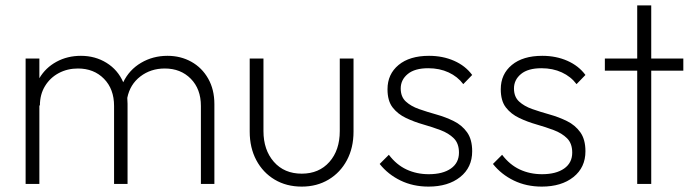

<svg xmlns="http://www.w3.org/2000/svg" viewBox="-20 -682 2582 712"><path d="M75 0V-465H126V-392Q149 -431 189.5 -453Q230 -475 280 -475Q333 -475 375 -449Q417 -423 437 -377Q459 -423 503 -449Q547 -475 601 -475Q650 -475 689.5 -453Q729 -431 752 -390.5Q775 -350 775 -296V0H725V-289Q725 -352 687.5 -390Q650 -428 591 -428Q539 -428 500.5 -398.5Q462 -369 452 -319Q453 -308 453 -297V0H403V-289Q403 -352 365.5 -390Q328 -428 269 -428Q230 -428 198 -411Q166 -394 147 -363Q128 -332 128 -291H126V0Z M1099 10Q1042 10 998.5 -16Q955 -42 930.5 -88Q906 -134 906 -194V-465H957V-196Q957 -126 995.5 -82Q1034 -38 1099 -38Q1163 -38 1201.5 -81.5Q1240 -125 1240 -196V-465H1291V-194Q1291 -134 1266.5 -88Q1242 -42 1198.5 -16Q1155 10 1099 10Z M1569 10Q1512 10 1465.5 -12.5Q1419 -35 1388 -74L1422 -108Q1450 -71 1487.5 -53.5Q1525 -36 1570 -36Q1622 -36 1652 -57Q1682 -78 1682 -116Q1682 -150 1663 -169Q1644 -188 1613.5 -199.5Q1583 -211 1549.5 -220.5Q1516 -230 1485.5 -244.5Q1455 -259 1436 -283.5Q1417 -308 1417 -351Q1417 -407 1458 -441Q1499 -475 1571 -475Q1622 -475 1664 -456.5Q1706 -438 1731 -404L1698 -370Q1677 -398 1643.5 -413.5Q1610 -429 1568 -429Q1518 -429 1492 -407.5Q1466 -386 1466 -354Q1466 -323 1485 -305.5Q1504 -288 1534 -277.5Q1564 -267 1598 -257.5Q1632 -248 1662.5 -233Q1693 -218 1712 -191.5Q1731 -165 1731 -121Q1731 -61 1686.5 -25.5Q1642 10 1569 10Z M1989 10Q1932 10 1885.5 -12.5Q1839 -35 1808 -74L1842 -108Q1870 -71 1907.5 -53.5Q1945 -36 1990 -36Q2042 -36 2072 -57Q2102 -78 2102 -116Q2102 -150 2083 -169Q2064 -188 2033.5 -199.5Q2003 -211 1969.5 -220.5Q1936 -230 1905.5 -244.5Q1875 -259 1856 -283.5Q1837 -308 1837 -351Q1837 -407 1878 -441Q1919 -475 1991 -475Q2042 -475 2084 -456.5Q2126 -438 2151 -404L2118 -370Q2097 -398 2063.5 -413.5Q2030 -429 1988 -429Q1938 -429 1912 -407.5Q1886 -386 1886 -354Q1886 -323 1905 -305.5Q1924 -288 1954 -277.5Q1984 -267 2018 -257.5Q2052 -248 2082.5 -233Q2113 -218 2132 -191.5Q2151 -165 2151 -121Q2151 -61 2106.5 -25.5Q2062 10 1989 10Z M2343 0V-420H2223V-465H2343V-662H2395V-465H2514V-420H2395V0Z"/></svg>

Font: Outfit Extra Light
Style: Regular
Weight: 200
Designer: Rodrigo Fuenzalida
Foundry: fragTYPE
Version: Version 1.000